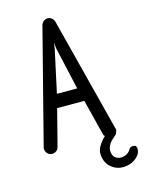

<svg xmlns="http://www.w3.org/2000/svg" viewBox="-131 -805 798 1052"><g transform="rotate(-15 268.0 -278.5)"><path d="M447 -50Q450 -44 450 -40Q450 -32 443 -21V-20L444 -21Q442 -16 442 -16L439 -13Q434 -8 425 -0.5Q416 7 409 14H410Q399 25 393.5 38.5Q388 52 388 61Q388 90 402.5 102.5Q417 115 437 115Q454 115 469.5 106.5Q485 98 493 82V83Q496 76 502.5 73.5Q509 71 516 71Q525 71 532 76H531Q536 83 536 91Q536 111 525.5 125.5Q515 140 500 150Q485 160 467.5 164.5Q450 169 435 169Q393 169 362.5 140.5Q332 112 332 61Q332 47 343 26Q354 5 381 -22Q377 -26 377 -26H376Q376 -27 375 -28.5Q374 -30 374 -31L322 -237H168L115 -31Q112 -18 101.5 -10Q91 -2 78 -2Q61 -2 50.5 -14Q40 -26 40 -40V-46Q40 -47 41 -48Q83 -212 124.5 -373Q166 -534 208 -698L207 -697Q212 -710 222 -718Q232 -726 246 -726Q257 -726 267.5 -717.5Q278 -709 281 -697V-698ZM302 -313 248 -553 244 -588 239 -553 187 -313Z"/></g></svg>

Font: VDS Compensated
Style: Light
Weight: 300
Designer: artmaker
Foundry: artmaker
Version: Version 1.000 2012 initial release